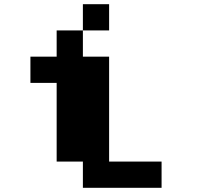

<svg xmlns="http://www.w3.org/2000/svg" viewBox="-20 -1020 1040 915"><path d="M375 -937.5V-1000H437.5H500V-937.5V-875H437.5H375V-812.5V-750H437.5H500V-500V-250H625H750V-187.5V-125H562.5H375V-187.5V-250H312.5H250V-437.5V-625H187.5H125V-687.5V-750H187.5H250V-812.5V-875H312.5H375Z"/></svg>

Font: Press Start 2P
Style: Regular
Weight: 500
Monospace: yes
Version: Version 2.14